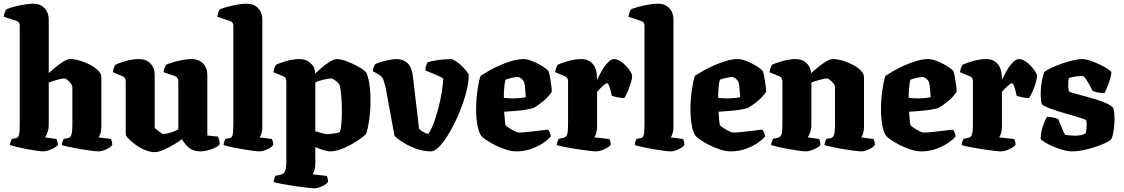

<svg xmlns="http://www.w3.org/2000/svg" viewBox="-40 -820 6087 1040"><path d="M194 0Q183 0 158.5 -3.5Q134 -7 105 -12.5Q76 -18 51 -24Q26 -30 14 -34Q14 -42 17.5 -52Q21 -62 24 -68L43 -71Q59 -73 63 -89Q67 -105 67 -153V-679Q67 -701 50 -707L-20 -729Q-18 -743 -13.5 -754.5Q-9 -766 -5 -770Q6 -775 31 -782Q56 -789 85.5 -794.5Q115 -800 140 -800Q178 -800 201 -776Q224 -752 224 -714V-424Q240 -439 261.5 -456.5Q283 -474 304 -487Q325 -500 341 -500Q364 -500 393 -491.5Q422 -483 448.5 -469Q475 -455 492 -437.5Q509 -420 509 -401V-133Q509 -112 504 -97Q499 -82 494 -76L561 -67Q563 -63 565.5 -54Q568 -45 568 -35Q561 -23 536.5 -11.5Q512 0 494 0Q483 0 455.5 -3.5Q428 -7 395 -12.5Q362 -18 334.5 -24Q307 -30 295 -34Q295 -42 298.5 -52Q302 -62 305 -68L325 -71Q341 -73 346.5 -89Q352 -105 352 -153V-346Q352 -357 343.5 -368Q335 -379 325 -387Q315 -395 309 -395Q299 -395 282.5 -391Q266 -387 249.5 -382Q233 -377 224 -373V-143Q224 -122 217.5 -103.5Q211 -85 204 -76L266 -67Q268 -63 270.5 -54Q273 -45 273 -35Q268 -27 253.5 -19Q239 -11 222.5 -5.5Q206 0 194 0Z M798 4Q773 4 745.5 -7.5Q718 -19 694.5 -36Q671 -53 656 -69Q641 -85 641 -93V-379Q641 -400 624 -407L571 -429Q573 -443 577.5 -454.5Q582 -466 586 -470Q603 -478 640 -489Q677 -500 714 -500Q752 -500 775 -476Q798 -452 798 -414V-127Q808 -119 823 -106.5Q838 -94 846 -94Q856 -94 881 -101Q906 -108 926 -119V-379Q926 -400 909 -407L846 -429Q848 -443 852.5 -454.5Q857 -466 861 -470Q872 -475 895 -482Q918 -489 946 -494.5Q974 -500 999 -500Q1037 -500 1060 -476Q1083 -452 1083 -414V-86L1140 -80Q1143 -75 1146.5 -64Q1150 -53 1150 -39Q1145 -30 1127.5 -21Q1110 -12 1087.5 -6Q1065 0 1045 0Q1008 0 984 -19.5Q960 -39 946 -66Q929 -53 901 -36.5Q873 -20 845 -8Q817 4 798 4Z M1366 0Q1355 0 1328 -3.5Q1301 -7 1269 -12.5Q1237 -18 1210 -24Q1183 -30 1171 -34Q1171 -42 1174.5 -52Q1178 -62 1181 -68L1200 -71Q1216 -73 1220 -89Q1224 -105 1224 -153V-679Q1224 -700 1207 -706L1137 -729Q1139 -743 1143.5 -754.5Q1148 -766 1152 -770Q1163 -775 1188 -782Q1213 -789 1242.5 -794.5Q1272 -800 1297 -800Q1335 -800 1358 -776Q1381 -752 1381 -714V-133Q1381 -112 1376 -97Q1371 -82 1366 -76L1433 -67Q1435 -63 1437.5 -54Q1440 -45 1440 -35Q1433 -23 1408.5 -11.5Q1384 0 1366 0Z M1663 200Q1652 200 1621 196.5Q1590 193 1553 187.5Q1516 182 1485 176Q1454 170 1442 166Q1442 158 1445.5 148Q1449 138 1452 132L1479 127Q1495 124 1503 109.5Q1511 95 1511 47V-379Q1511 -400 1494 -407L1441 -429Q1443 -443 1447.5 -454.5Q1452 -466 1456 -470Q1473 -478 1510 -489Q1547 -500 1584 -500Q1619 -500 1643 -477.5Q1667 -455 1667 -422Q1680 -434 1701.5 -452.5Q1723 -471 1746 -485.5Q1769 -500 1786 -500Q1805 -500 1835.5 -489Q1866 -478 1896.5 -461.5Q1927 -445 1944 -428Q1957 -397 1962 -357Q1967 -317 1967 -276Q1967 -222 1960 -172.5Q1953 -123 1943 -94Q1932 -82 1909.5 -66.5Q1887 -51 1859 -35.5Q1831 -20 1801.5 -10Q1772 0 1747 0Q1736 0 1714 -6.5Q1692 -13 1668 -23V67Q1668 88 1663 103Q1658 118 1653 124L1730 133Q1732 137 1734.5 146Q1737 155 1737 165Q1730 177 1705.5 188.5Q1681 200 1663 200ZM1729 -93Q1735 -93 1749.5 -94.5Q1764 -96 1779.5 -98.5Q1795 -101 1801 -105Q1807 -123 1809.5 -152.5Q1812 -182 1812 -215Q1812 -259 1808.5 -299.5Q1805 -340 1800 -358Q1793 -372 1777 -383.5Q1761 -395 1754 -395Q1744 -395 1726.5 -391.5Q1709 -388 1692.5 -383Q1676 -378 1668 -373V-109Q1688 -103 1706.5 -98Q1725 -93 1729 -93Z M2294 0Q2255 0 2216.5 -13.5Q2178 -27 2146.5 -46.5Q2115 -66 2097 -84L2049 -344Q2045 -361 2038.5 -383Q2032 -405 2012 -416L1980 -434Q1980 -445 1984 -455.5Q1988 -466 1992 -472Q2002 -478 2023.5 -484.5Q2045 -491 2069 -495.5Q2093 -500 2109 -500Q2144 -500 2167.5 -478Q2191 -456 2197 -403L2230 -122Q2237 -115 2251.5 -106Q2266 -97 2280 -95Q2297 -119 2311 -157.5Q2325 -196 2336 -240Q2347 -284 2353.5 -325Q2360 -366 2361 -394Q2349 -403 2329.5 -411.5Q2310 -420 2292 -427Q2274 -434 2264 -438Q2264 -453 2268.5 -465Q2273 -477 2277 -483Q2292 -488 2315.5 -492Q2339 -496 2362.5 -498Q2386 -500 2401 -500Q2412 -500 2428.5 -489Q2445 -478 2461 -463Q2477 -448 2488 -433.5Q2499 -419 2499 -411Q2499 -372 2485 -319Q2471 -266 2448 -210.5Q2425 -155 2397.5 -107Q2370 -59 2343 -29.5Q2316 0 2294 0Z M2757 0Q2731 0 2700 -10Q2669 -20 2640.5 -34.5Q2612 -49 2592 -63Q2572 -77 2566 -85Q2552 -106 2545.5 -144.5Q2539 -183 2539 -226Q2539 -281 2546.5 -332.5Q2554 -384 2563 -409Q2577 -418 2603 -433.5Q2629 -449 2662.5 -464Q2696 -479 2730.5 -489.5Q2765 -500 2795 -500Q2815 -500 2843 -489Q2871 -478 2895.5 -463Q2920 -448 2931 -435Q2935 -425 2939 -403Q2943 -381 2946 -358.5Q2949 -336 2949 -323Q2930 -294 2900 -270Q2870 -246 2850 -235Q2813 -225 2771 -221Q2729 -217 2691 -215Q2693 -184 2695 -164.5Q2697 -145 2699 -141Q2701 -138 2715 -128.5Q2729 -119 2745.5 -110.5Q2762 -102 2769 -102Q2787 -102 2815.5 -105Q2844 -108 2874.5 -111.5Q2905 -115 2927 -118Q2932 -114 2937 -104.5Q2942 -95 2943 -81Q2933 -67 2906 -48Q2879 -29 2840.5 -14.5Q2802 0 2757 0ZM2743 -287Q2756 -287 2778 -289Q2800 -291 2808 -294Q2807 -311 2805 -338Q2803 -365 2798 -378Q2792 -389 2781.5 -396Q2771 -403 2765 -403Q2754 -403 2731.5 -398Q2709 -393 2698 -388Q2693 -369 2691 -341.5Q2689 -314 2689 -290Q2713 -287 2743 -287Z M3189 0Q3178 0 3148.5 -3.5Q3119 -7 3083.5 -12.5Q3048 -18 3018 -24Q2988 -30 2976 -34Q2976 -42 2979.5 -52Q2983 -62 2986 -68L3010 -73Q3026 -76 3031.5 -90.5Q3037 -105 3037 -153V-379Q3037 -400 3020 -407L2967 -429Q2969 -443 2973.5 -454.5Q2978 -466 2982 -470Q2999 -478 3036 -489Q3073 -500 3110 -500Q3148 -500 3171 -473.5Q3194 -447 3194 -394V-387Q3198 -396 3207.5 -414.5Q3217 -433 3230 -453Q3243 -473 3257.5 -486.5Q3272 -500 3287 -500Q3302 -500 3319 -489.5Q3336 -479 3350.5 -463.5Q3365 -448 3374.5 -433Q3384 -418 3384 -409Q3384 -393 3376 -367.5Q3368 -342 3358 -320Q3348 -298 3341 -289Q3325 -289 3305.5 -293Q3286 -297 3274 -301Q3272 -311 3268 -327Q3264 -343 3259 -356Q3254 -369 3248 -369Q3243 -369 3231.5 -359.5Q3220 -350 3209 -338.5Q3198 -327 3194 -322V-133Q3194 -112 3189 -97Q3184 -82 3179 -76L3261 -67Q3263 -63 3265.5 -54Q3268 -45 3268 -35Q3262 -27 3247 -18.5Q3232 -10 3216 -5Q3200 0 3189 0Z M3593 0Q3582 0 3555 -3.5Q3528 -7 3496 -12.5Q3464 -18 3437 -24Q3410 -30 3398 -34Q3398 -42 3401.5 -52Q3405 -62 3408 -68L3427 -71Q3443 -73 3447 -89Q3451 -105 3451 -153V-679Q3451 -700 3434 -706L3364 -729Q3366 -743 3370.5 -754.5Q3375 -766 3379 -770Q3390 -775 3415 -782Q3440 -789 3469.5 -794.5Q3499 -800 3524 -800Q3562 -800 3585 -776Q3608 -752 3608 -714V-133Q3608 -112 3603 -97Q3598 -82 3593 -76L3660 -67Q3662 -63 3664.5 -54Q3667 -45 3667 -35Q3660 -23 3635.5 -11.5Q3611 0 3593 0Z M3918 0Q3892 0 3861 -10Q3830 -20 3801.5 -34.5Q3773 -49 3753 -63Q3733 -77 3727 -85Q3713 -106 3706.5 -144.5Q3700 -183 3700 -226Q3700 -281 3707.5 -332.5Q3715 -384 3724 -409Q3738 -418 3764 -433.5Q3790 -449 3823.5 -464Q3857 -479 3891.5 -489.5Q3926 -500 3956 -500Q3976 -500 4004 -489Q4032 -478 4056.5 -463Q4081 -448 4092 -435Q4096 -425 4100 -403Q4104 -381 4107 -358.5Q4110 -336 4110 -323Q4091 -294 4061 -270Q4031 -246 4011 -235Q3974 -225 3932 -221Q3890 -217 3852 -215Q3854 -184 3856 -164.5Q3858 -145 3860 -141Q3862 -138 3876 -128.5Q3890 -119 3906.5 -110.5Q3923 -102 3930 -102Q3948 -102 3976.5 -105Q4005 -108 4035.5 -111.5Q4066 -115 4088 -118Q4093 -114 4098 -104.5Q4103 -95 4104 -81Q4094 -67 4067 -48Q4040 -29 4001.5 -14.5Q3963 0 3918 0ZM3904 -287Q3917 -287 3939 -289Q3961 -291 3969 -294Q3968 -311 3966 -338Q3964 -365 3959 -378Q3953 -389 3942.5 -396Q3932 -403 3926 -403Q3915 -403 3892.5 -398Q3870 -393 3859 -388Q3854 -369 3852 -341.5Q3850 -314 3850 -290Q3874 -287 3904 -287Z M4325 0Q4314 0 4288 -3.5Q4262 -7 4231.5 -12.5Q4201 -18 4175 -24Q4149 -30 4137 -34Q4137 -42 4140.5 -52Q4144 -62 4147 -68L4171 -73Q4187 -76 4192.5 -90.5Q4198 -105 4198 -153V-379Q4198 -400 4181 -407L4128 -429Q4130 -443 4134.5 -454.5Q4139 -466 4143 -470Q4160 -478 4197 -489Q4234 -500 4271 -500Q4306 -500 4328.5 -478.5Q4351 -457 4354 -424Q4370 -439 4391.5 -456.5Q4413 -474 4434.5 -487Q4456 -500 4472 -500Q4495 -500 4524 -491.5Q4553 -483 4579.5 -469Q4606 -455 4623 -437.5Q4640 -420 4640 -401V-133Q4640 -112 4635 -97Q4630 -82 4625 -76L4692 -67Q4694 -63 4696.5 -54Q4699 -45 4699 -35Q4692 -23 4667.5 -11.5Q4643 0 4625 0Q4614 0 4586.5 -3.5Q4559 -7 4526 -12.5Q4493 -18 4465.5 -24Q4438 -30 4426 -34Q4426 -42 4429.5 -52Q4433 -62 4436 -68L4456 -71Q4472 -73 4477.5 -89Q4483 -105 4483 -153V-346Q4483 -357 4474.5 -368Q4466 -379 4456 -387Q4446 -395 4440 -395Q4430 -395 4413.5 -391Q4397 -387 4380.5 -382Q4364 -377 4355 -373V-143Q4355 -122 4348.5 -103.5Q4342 -85 4335 -76L4397 -67Q4399 -63 4401.5 -54Q4404 -45 4404 -35Q4399 -27 4384.5 -19Q4370 -11 4353.5 -5.5Q4337 0 4325 0Z M4950 0Q4924 0 4893 -10Q4862 -20 4833.5 -34.5Q4805 -49 4785 -63Q4765 -77 4759 -85Q4745 -106 4738.5 -144.5Q4732 -183 4732 -226Q4732 -281 4739.5 -332.5Q4747 -384 4756 -409Q4770 -418 4796 -433.5Q4822 -449 4855.5 -464Q4889 -479 4923.5 -489.5Q4958 -500 4988 -500Q5008 -500 5036 -489Q5064 -478 5088.5 -463Q5113 -448 5124 -435Q5128 -425 5132 -403Q5136 -381 5139 -358.5Q5142 -336 5142 -323Q5123 -294 5093 -270Q5063 -246 5043 -235Q5006 -225 4964 -221Q4922 -217 4884 -215Q4886 -184 4888 -164.5Q4890 -145 4892 -141Q4894 -138 4908 -128.5Q4922 -119 4938.5 -110.5Q4955 -102 4962 -102Q4980 -102 5008.5 -105Q5037 -108 5067.5 -111.5Q5098 -115 5120 -118Q5125 -114 5130 -104.5Q5135 -95 5136 -81Q5126 -67 5099 -48Q5072 -29 5033.5 -14.5Q4995 0 4950 0ZM4936 -287Q4949 -287 4971 -289Q4993 -291 5001 -294Q5000 -311 4998 -338Q4996 -365 4991 -378Q4985 -389 4974.5 -396Q4964 -403 4958 -403Q4947 -403 4924.5 -398Q4902 -393 4891 -388Q4886 -369 4884 -341.5Q4882 -314 4882 -290Q4906 -287 4936 -287Z M5382 0Q5371 0 5341.5 -3.5Q5312 -7 5276.5 -12.5Q5241 -18 5211 -24Q5181 -30 5169 -34Q5169 -42 5172.5 -52Q5176 -62 5179 -68L5203 -73Q5219 -76 5224.5 -90.5Q5230 -105 5230 -153V-379Q5230 -400 5213 -407L5160 -429Q5162 -443 5166.5 -454.5Q5171 -466 5175 -470Q5192 -478 5229 -489Q5266 -500 5303 -500Q5341 -500 5364 -473.5Q5387 -447 5387 -394V-387Q5391 -396 5400.5 -414.5Q5410 -433 5423 -453Q5436 -473 5450.5 -486.5Q5465 -500 5480 -500Q5495 -500 5512 -489.5Q5529 -479 5543.5 -463.5Q5558 -448 5567.5 -433Q5577 -418 5577 -409Q5577 -393 5569 -367.5Q5561 -342 5551 -320Q5541 -298 5534 -289Q5518 -289 5498.5 -293Q5479 -297 5467 -301Q5465 -311 5461 -327Q5457 -343 5452 -356Q5447 -369 5441 -369Q5436 -369 5424.5 -359.5Q5413 -350 5402 -338.5Q5391 -327 5387 -322V-133Q5387 -112 5382 -97Q5377 -82 5372 -76L5454 -67Q5456 -63 5458.5 -54Q5461 -45 5461 -35Q5455 -27 5440 -18.5Q5425 -10 5409 -5Q5393 0 5382 0Z M5769 0Q5744 0 5715 -8.5Q5686 -17 5660 -28.5Q5634 -40 5616.5 -51Q5599 -62 5597 -68Q5597 -102 5608.5 -135Q5620 -168 5631 -187Q5653 -187 5669 -183Q5685 -179 5692 -174Q5699 -158 5709.5 -132.5Q5720 -107 5729 -90Q5737 -88 5757 -86.5Q5777 -85 5784 -85Q5797 -85 5811.5 -87.5Q5826 -90 5840 -97Q5846 -115 5846 -146Q5846 -153 5845.5 -158.5Q5845 -164 5844 -168Q5842 -172 5817.5 -180Q5793 -188 5758.5 -197.5Q5724 -207 5689.5 -218Q5655 -229 5630 -239.5Q5605 -250 5602 -259Q5599 -268 5598 -285Q5597 -302 5597 -315Q5597 -346 5603 -379Q5609 -412 5617 -431Q5629 -440 5653 -451.5Q5677 -463 5707.5 -474Q5738 -485 5769 -492.5Q5800 -500 5824 -500Q5841 -500 5867 -491Q5893 -482 5919 -469.5Q5945 -457 5962.5 -445Q5980 -433 5980 -428Q5980 -416 5973.5 -394Q5967 -372 5958.5 -350.5Q5950 -329 5943 -316Q5919 -316 5902 -320Q5885 -324 5878 -328Q5861 -363 5846.5 -385.5Q5832 -408 5824 -408Q5798 -408 5781.5 -405Q5765 -402 5750 -397Q5748 -388 5747 -379Q5746 -370 5746 -361Q5746 -352 5747 -342.5Q5748 -333 5751 -325Q5754 -321 5776 -315Q5798 -309 5830 -300.5Q5862 -292 5895 -282Q5928 -272 5954 -260Q5980 -248 5990 -235Q5994 -225 5995.5 -207.5Q5997 -190 5997 -174Q5997 -141 5991.5 -108.5Q5986 -76 5978 -64Q5967 -54 5942 -43Q5917 -32 5886 -22Q5855 -12 5824 -6Q5793 0 5769 0Z"/></svg>

Font: Texturina 72pt Black
Style: Regular
Weight: 900
Designer: Guillermo Torres Carreño
Foundry: Omnibus-Type
Version: Version 1.002; ttfautohint (v1.8.3)